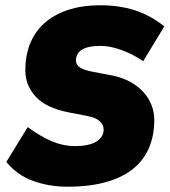

<svg xmlns="http://www.w3.org/2000/svg" viewBox="-20 -698 643 728"><path d="M238 10Q166 10 105.5 -12Q45 -34 4 -84L85 -216Q136 -179 178.5 -161.5Q221 -144 263 -144Q317 -144 345 -161Q373 -178 373 -207Q373 -224 358.5 -238Q344 -252 312 -258L240 -272Q154 -289 115 -332Q76 -375 76 -432Q76 -486 93.5 -531Q111 -576 146.5 -608.5Q182 -641 235.5 -659.5Q289 -678 361 -678Q431 -678 490 -659.5Q549 -641 603 -598L523 -466Q485 -492 441.5 -508Q398 -524 362 -524Q313 -524 290.5 -509.5Q268 -495 268 -469Q268 -452 283.5 -442Q299 -432 331 -426L404 -412Q445 -404 475 -387Q505 -370 525 -347.5Q545 -325 555 -298Q565 -271 565 -244Q565 -181 543 -133Q521 -85 479 -53.5Q437 -22 376 -6Q315 10 238 10Z"/></svg>

Font: Celebes Black
Style: Italic
Weight: 900
Italic angle: -10°
Designer: Anugrah Pasau
Foundry: Lafontype
Version: Version 1.000; ttfautohint (v1.8.4)